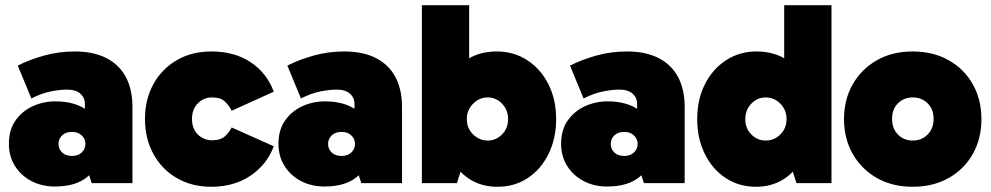

<svg xmlns="http://www.w3.org/2000/svg" viewBox="-20 -701 3793 735"><path d="M190 13Q140 13 100 -8Q60 -29 37 -66Q14 -103 14 -150Q14 -204 39.5 -240Q65 -276 105.5 -294.5Q146 -313 192 -313Q266 -313 313.5 -279Q361 -245 374 -177L305 -197V-303Q305 -327 287.5 -342.5Q270 -358 237 -358Q210 -358 174.5 -351Q139 -344 100 -324L48 -450Q94 -473 149.5 -488.5Q205 -504 266 -504Q338 -504 387.5 -478.5Q437 -453 462 -405.5Q487 -358 487 -292V0H331L299 -99L374 -123Q359 -62 315 -24.5Q271 13 190 13ZM256 -104Q279 -104 293 -117.5Q307 -131 307 -150Q307 -169 293 -182.5Q279 -196 256 -196Q231 -196 217.5 -182.5Q204 -169 204 -150Q204 -131 217.5 -117.5Q231 -104 256 -104Z M789 14Q714 14 656.5 -19.5Q599 -53 567 -112Q535 -171 535 -246Q535 -320 567 -378.5Q599 -437 656.5 -470.5Q714 -504 789 -504Q878 -504 940 -462.5Q1002 -421 1028 -350L867 -277Q855 -300 839 -314Q823 -328 792 -328Q760 -328 737.5 -305.5Q715 -283 715 -246Q715 -208 737.5 -186Q760 -164 792 -164Q823 -164 839 -177.5Q855 -191 867 -213L1028 -141Q1002 -71 939 -28.5Q876 14 789 14Z M1222 13Q1172 13 1132 -8Q1092 -29 1069 -66Q1046 -103 1046 -150Q1046 -204 1071.5 -240Q1097 -276 1137.5 -294.5Q1178 -313 1224 -313Q1298 -313 1345.5 -279Q1393 -245 1406 -177L1337 -197V-303Q1337 -327 1319.5 -342.5Q1302 -358 1269 -358Q1242 -358 1206.5 -351Q1171 -344 1132 -324L1080 -450Q1126 -473 1181.5 -488.5Q1237 -504 1298 -504Q1370 -504 1419.5 -478.5Q1469 -453 1494 -405.5Q1519 -358 1519 -292V0H1363L1331 -99L1406 -123Q1391 -62 1347 -24.5Q1303 13 1222 13ZM1288 -104Q1311 -104 1325 -117.5Q1339 -131 1339 -150Q1339 -169 1325 -182.5Q1311 -196 1288 -196Q1263 -196 1249.5 -182.5Q1236 -169 1236 -150Q1236 -131 1249.5 -117.5Q1263 -104 1288 -104Z M1884 14Q1822 14 1775 -17Q1728 -48 1701.5 -106Q1675 -164 1675 -245Q1675 -333 1700.5 -390.5Q1726 -448 1772.5 -476Q1819 -504 1882 -504Q1947 -504 1998.5 -470.5Q2050 -437 2079.5 -378.5Q2109 -320 2109 -245Q2109 -171 2080 -112Q2051 -53 2000.5 -19.5Q1950 14 1884 14ZM1595 0V-681H1776V-336H1767V-145H1776L1729 0ZM1847 -163Q1879 -163 1902 -186.5Q1925 -210 1925 -245Q1925 -280 1902 -304Q1879 -328 1847 -328Q1815 -328 1791 -304Q1767 -280 1767 -245Q1767 -210 1791 -186.5Q1815 -163 1847 -163Z M2304 13Q2254 13 2214 -8Q2174 -29 2151 -66Q2128 -103 2128 -150Q2128 -204 2153.5 -240Q2179 -276 2219.5 -294.5Q2260 -313 2306 -313Q2380 -313 2427.5 -279Q2475 -245 2488 -177L2419 -197V-303Q2419 -327 2401.5 -342.5Q2384 -358 2351 -358Q2324 -358 2288.5 -351Q2253 -344 2214 -324L2162 -450Q2208 -473 2263.5 -488.5Q2319 -504 2380 -504Q2452 -504 2501.5 -478.5Q2551 -453 2576 -405.5Q2601 -358 2601 -292V0H2445L2413 -99L2488 -123Q2473 -62 2429 -24.5Q2385 13 2304 13ZM2370 -104Q2393 -104 2407 -117.5Q2421 -131 2421 -150Q2421 -169 2407 -182.5Q2393 -196 2370 -196Q2345 -196 2331.5 -182.5Q2318 -169 2318 -150Q2318 -131 2331.5 -117.5Q2345 -104 2370 -104Z M2874 14Q2809 14 2758 -19.5Q2707 -53 2678 -112Q2649 -171 2649 -245Q2649 -320 2678.5 -378.5Q2708 -437 2759.5 -470.5Q2811 -504 2876 -504Q2939 -504 2985.5 -476Q3032 -448 3057.5 -390.5Q3083 -333 3083 -245Q3083 -164 3056.5 -106Q3030 -48 2983 -17Q2936 14 2874 14ZM2911 -163Q2944 -163 2967.5 -186.5Q2991 -210 2991 -245Q2991 -280 2967.5 -304Q2944 -328 2911 -328Q2879 -328 2856 -304Q2833 -280 2833 -245Q2833 -210 2856 -186.5Q2879 -163 2911 -163ZM3029 0 2982 -145H2991V-336H2982V-681H3163V0Z M3474 14Q3396 14 3337 -19.5Q3278 -53 3244.5 -111.5Q3211 -170 3211 -245Q3211 -320 3244.5 -378.5Q3278 -437 3337 -470.5Q3396 -504 3474 -504Q3552 -504 3611.5 -470.5Q3671 -437 3704 -378.5Q3737 -320 3737 -245Q3737 -170 3704 -111.5Q3671 -53 3611.5 -19.5Q3552 14 3474 14ZM3474 -163Q3508 -163 3531 -186Q3554 -209 3554 -246Q3554 -283 3531 -305.5Q3508 -328 3474 -328Q3440 -328 3417.5 -305.5Q3395 -283 3395 -246Q3395 -209 3417.5 -186Q3440 -163 3474 -163Z"/></svg>

Font: Gabarito Black
Style: Regular
Weight: 900
Designer: Leandro Assis / Alvaro Franca / Felipe Casaprima
Foundry: Naipe Foundry
Version: Version 1.000